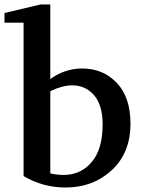

<svg xmlns="http://www.w3.org/2000/svg" viewBox="-31 -820 644 855"><path d="M-11 -719V-762L149 -800H193V-468Q258 -515 335 -515Q428 -515 489 -451Q550 -387 550 -269Q550 -139 466.5 -62Q383 15 261 15Q160 15 74 -36V-719ZM193 -48Q221 -41 252 -41Q329 -41 377.5 -98.5Q426 -156 426 -265Q426 -352 388 -396Q350 -440 290 -440Q247 -440 193 -414Z"/></svg>

Font: Volkhov
Style: Regular
Weight: 400
Designer: Cyreal (www.cyreal.org)
Foundry: Cyreal (www.cyreal.org)
Version: Version 1.010